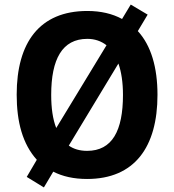

<svg xmlns="http://www.w3.org/2000/svg" viewBox="-20 -773 762 840"><path d="M669 -358C669 -478 641 -574 583 -637L626 -709L552 -753L514 -690C472 -713 421 -725 362 -725C153 -725 53 -587 53 -359C53 -239 79 -143 141 -74L97 1L172 47L213 -22C254 -1 303 10 361 10C569 10 669 -130 669 -358ZM204 -358C204 -514 252 -603 362 -603C395 -603 423 -593 446 -575L226 -213C211 -251 204 -300 204 -358ZM518 -358C518 -201 471 -113 361 -113C329 -113 302 -121 281 -136L498 -495C511 -459 518 -412 518 -358Z"/></svg>

Font: Noto Sans Arabic UI SmCn
Style: Bold
Weight: 700
Width: 4
Designer: Monotype Design Team, Nadine Chahine and Nizar Qandah
Foundry: Monotype Imaging Inc.
Version: Version 2.010